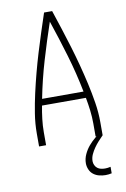

<svg xmlns="http://www.w3.org/2000/svg" viewBox="-103 -794 705 1077"><g transform="rotate(-10 250.0 -256.0)"><path d="M69 0V-74Q69 -130 78 -186.5Q87 -243 99.5 -298.5Q112 -354 126.5 -409Q141 -464 157.5 -518.5Q174 -573 191.5 -627Q209 -681 227 -735H273Q291 -681 308.5 -627Q326 -573 342.5 -518.5Q359 -464 373.5 -409Q388 -354 400.5 -298.5Q413 -243 422 -186.5Q431 -130 431 -74V0H391V-74Q391 -111 386.5 -148.5Q382 -186 375 -223H125Q118 -186 113.5 -148.5Q109 -111 109 -74V0ZM132 -260H368Q347 -367 316 -471.5Q285 -576 250 -679Q215 -576 184 -471.5Q153 -367 132 -260ZM409 223Q391 223 373 218.5Q355 214 340.5 203Q326 192 318.5 174.5Q311 157 311 139Q311 113 322.5 88Q334 63 351 43Q368 23 388.5 6Q409 -11 431 -26V0Q417 14 403.5 29Q390 44 378.5 60.5Q367 77 358.5 95.5Q350 114 350 134Q350 145 355 156Q360 167 369 174Q378 181 389.5 183.5Q401 186 413 186Q420 186 428 185Q436 184 444 182V219Q435 221 426.5 222Q418 223 409 223Z"/></g></svg>

Font: Iosevka Curly Extralight
Style: Regular
Weight: 200
Monospace: yes
Designer: Belleve Invis
Foundry: Belleve Invis
Version: Version 22.1.2; ttfautohint (v1.8.4)